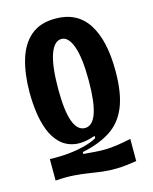

<svg xmlns="http://www.w3.org/2000/svg" viewBox="-121 -753 776 975"><g transform="rotate(-15 267.0 -265.0)"><path d="M475 132Q416 142 373 143Q330 144 295 139.5Q260 135 225.5 129.5Q191 124 150 121Q109 118 54 122V9Q103 11 150.5 6.5Q198 2 238 -8.5Q278 -19 304 -34V-46Q240 -24 195 -32Q150 -40 120 -69.5Q90 -99 73 -143Q56 -187 49 -239Q42 -291 42 -343Q42 -440 64 -514.5Q86 -589 135 -631Q184 -673 265 -673Q379 -673 435.5 -586Q492 -499 492 -337Q492 -219 462 -147.5Q432 -76 372.5 -38Q313 0 225 18V28Q260 31 287 33Q314 35 341 34.5Q368 34 400 29.5Q432 25 475 16ZM268 -97Q348 -97 348 -326Q348 -445 326.5 -505Q305 -565 268 -565Q230 -565 208.5 -504.5Q187 -444 187 -322Q187 -97 268 -97Z"/></g></svg>

Font: Bricolage Grotesque 12pt Condensed Bricolage Grotesque 10pt Condensed Regular
Style: Bold
Weight: 700
Width: 3
Designer: Mathieu Triay
Foundry: Atelier Triay
Version: Version 1.001; ttfautohint (v1.8.4.7-5d5b);gftools[0.9.33.de